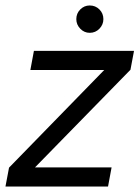

<svg xmlns="http://www.w3.org/2000/svg" viewBox="-34 -682 510 702"><path d="M-14 0 -1 -69 347 -426H77L90 -496H456L443 -427L94 -70H374L361 0ZM294 -562Q274 -562 259.5 -577Q245 -592 245 -612Q245 -633 259.5 -647.5Q274 -662 294 -662Q315 -662 329.5 -647.5Q344 -633 344 -612Q344 -592 329.5 -577Q315 -562 294 -562Z"/></svg>

Font: DeepMind Sans
Style: Italic
Weight: 400
Italic angle: -10°
Designer: Jonny Pinhorn / Modifications: Colophon Foundry
Foundry: Colophon Foundry
Version: Version 1.002; ttfautohint (v1.8.2)